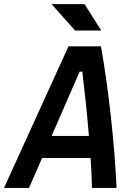

<svg xmlns="http://www.w3.org/2000/svg" viewBox="-48 -921 654 941"><path d="M-28.3 0H94.2L158.2 -146.5H396C399.4 -94.7 401.9 -45.4 402.8 0H523.4C513.7 -210.9 484.9 -481 446.8 -693.8H287.6ZM205.1 -254.9 342.3 -569.8H355.5C366.7 -476.6 378.9 -364.7 387.7 -254.9ZM319.8 -771.5H448.2L366.2 -900.9H204.6Z"/></svg>

Font: Cascadia Code SemiBold
Style: Italic
Weight: 600
Italic angle: -10°
Monospace: yes
Designer: Aaron Bell
Foundry: Saja Typeworks
Version: Version 2404.023